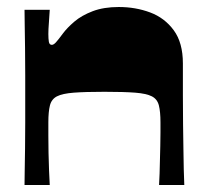

<svg xmlns="http://www.w3.org/2000/svg" viewBox="-20 -528 582 548"><path d="M50 0Q50 -11 50.5 -39Q51 -67 51.5 -104Q52 -141 52 -178.5Q52 -216 52 -245Q52 -274 52 -313Q52 -352 51.5 -391Q51 -430 50.5 -459.5Q50 -489 50 -500H122Q121 -481 119.5 -462.5Q118 -444 118 -431Q118 -417 119.5 -408.5Q121 -400 128 -400Q133 -400 139.5 -407Q146 -414 160 -433Q172 -449 192.5 -466.5Q213 -484 244.5 -496Q276 -508 319 -508Q367 -508 408.5 -492.5Q450 -477 476 -441.5Q502 -406 502 -347Q502 -299 502 -255Q502 -211 502.5 -173Q503 -135 503.5 -102.5Q504 -70 504.5 -44.5Q505 -19 506 0H434Q435 -14 435.5 -32.5Q436 -51 436.5 -71.5Q437 -92 437.5 -112Q438 -132 438 -149.5Q438 -167 438 -179Q438 -209 433.5 -227Q429 -245 413.5 -253Q398 -261 366 -263.5Q334 -266 278 -266Q223 -266 190.5 -263.5Q158 -261 142.5 -253Q127 -245 122.5 -227Q118 -209 118 -179Q118 -164 118 -141Q118 -118 118.5 -92Q119 -66 120 -41.5Q121 -17 122 0Z"/></svg>

Font: Ojuju ExtraLight ExtraBold
Style: Regular
Weight: 800
Version: Version 1.000